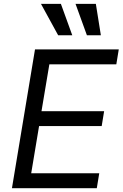

<svg xmlns="http://www.w3.org/2000/svg" viewBox="-20 -986 642 1006"><path d="M42.6 0 163.4 -727.3H602.3L589.5 -649.1H238.6L197.4 -403.4H525.6L512.8 -325.3H184.7L143.5 -78.1H500L487.2 0ZM375.7 -965.9H482.2L508.5 -801.1H435.4ZM299 -965.9 358.7 -801.1H284.8L194.6 -965.9Z"/></svg>

Font: Inter P
Style: Italic
Weight: 400
Italic angle: -9.40001°
Designer: Rasmus Andersson
Foundry: rsms
Version: Version 3.018;git-588b23468